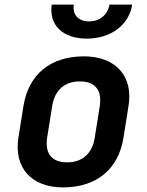

<svg xmlns="http://www.w3.org/2000/svg" viewBox="-20 -805 640 835"><path d="M357 -637C462 -637 541 -696 555 -785H456C449 -741 414 -712 367 -712C321 -712 294 -741 301 -785H205C192 -696 253 -637 357 -637ZM254 10C400 10 495 -69 517 -206L539 -345C560 -474 483 -560 345 -560C199 -560 104 -481 82 -344L60 -206C40 -76 116 10 254 10ZM272 -99C205 -99 175 -137 185 -206L207 -344C218 -413 261 -451 327 -451C394 -451 424 -413 414 -344L392 -206C381 -137 338 -99 272 -99Z"/></svg>

Font: JetBrains Mono
Style: Bold Italic
Weight: 558
Italic angle: -9°
Monospace: yes
Designer: Philipp Nurullin, Konstantin Bulenkov
Foundry: JetBrains
Version: Version 2.305